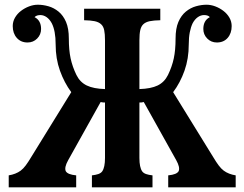

<svg xmlns="http://www.w3.org/2000/svg" viewBox="-20 -797 1040 817"><path d="M141.1 -776.9Q163.1 -776.9 186.3 -770.3Q209.5 -763.7 229.2 -747.6Q249 -731.4 261 -703.6Q272.9 -675.8 272.9 -632.8Q272.9 -584 280.5 -548.6Q288.1 -513.2 305.2 -478Q320.3 -447.3 349.1 -433.3Q377.9 -419.4 426.8 -418V-625Q426.8 -652.8 423.3 -668.9Q419.9 -685.1 410.2 -693.8Q400.4 -703.1 383.1 -706.8Q365.7 -710.4 337.9 -710.9V-759.8H662.1V-710.9Q634.3 -710.4 616.9 -706.8Q599.6 -703.1 589.8 -693.8Q580.6 -685.1 576.9 -668.9Q573.2 -652.8 573.2 -625V-418Q622.1 -419.4 650.9 -433.3Q679.7 -447.3 694.8 -478Q711.9 -513.2 719.5 -548.6Q727.1 -584 727.1 -632.8Q727.1 -675.8 739 -703.6Q751 -731.4 770.8 -747.6Q790.5 -763.7 813.7 -770.3Q836.9 -776.9 858.9 -776.9Q877.4 -776.9 896.2 -769.8Q915 -762.7 930.9 -750.5Q946.8 -738.3 956.3 -721.7Q965.8 -705.1 965.8 -686Q965.8 -655.3 948.7 -635.7Q931.6 -616.2 902.8 -616.2Q878.4 -616.2 861.8 -633.1Q845.2 -649.9 845.2 -673.8Q845.2 -710 873 -724.1Q868.2 -729.5 861.6 -731.2Q855 -732.9 848.1 -732.9Q834.5 -732.9 821.8 -724.1Q809.1 -715.3 799.8 -698.2Q792 -682.1 787.6 -659.7Q783.2 -637.2 783.2 -607.9Q783.2 -547.4 765.1 -496.3Q747.1 -445.3 716.8 -404.8L888.2 -127Q899.9 -107.4 910.4 -93.3Q920.9 -79.1 932.1 -70.8Q952.6 -55.7 982.9 -50.8V0H695.8V-50.8Q732.4 -54.2 740.2 -68.8Q747.1 -84.5 730 -115.2L591.8 -362.8Q585.9 -361.3 582.3 -361.1Q578.6 -360.8 573.2 -360.8V-125Q573.2 -85 585 -67.9Q590.8 -60.1 601.6 -56.4Q612.3 -52.7 628.9 -50.8V0H371.1V-50.8Q387.7 -52.7 398.4 -56.4Q409.2 -60.1 415 -67.9Q426.8 -85 426.8 -125V-360.8Q421.9 -360.8 418 -361.1Q414.1 -361.3 408.2 -362.8L270 -115.2Q252.9 -84.5 259.8 -68.8Q267.6 -54.2 304.2 -50.8V0H17.1V-50.8Q47.4 -55.7 67.9 -70.8Q79.1 -79.1 89.6 -93.3Q100.1 -107.4 111.8 -127L283.2 -404.8Q253.4 -445.3 235.1 -496.3Q216.8 -547.4 216.8 -607.9Q216.8 -637.2 212.6 -659.7Q208.5 -682.1 200.2 -698.2Q190.9 -715.3 178.2 -724.1Q165.5 -732.9 151.9 -732.9Q145.5 -732.9 138.9 -731.2Q132.3 -729.5 127 -724.1Q154.8 -710 154.8 -673.8Q154.8 -649.9 138.2 -633.1Q121.6 -616.2 97.2 -616.2Q68.8 -616.2 51.5 -635.7Q34.2 -655.3 34.2 -686Q34.2 -705.1 43.7 -721.7Q53.2 -738.3 69.1 -750.5Q85 -762.7 103.8 -769.8Q122.6 -776.9 141.1 -776.9Z"/></svg>

Font: BIZ UDMincho
Style: Bold
Weight: 700
Monospace: yes
Designer: TypeBank Co., Ltd.
Foundry: Morisawa Inc.
Version: Version 1.06